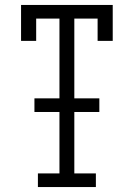

<svg xmlns="http://www.w3.org/2000/svg" viewBox="-20 -755 540 775"><path d="M133 0V-55H220V-303H119V-358H220V-680H126V-590H65V-735H435V-590H374V-680H280V-358H381V-303H280V-55H367V0Z"/></svg>

Font: Iosevka Curly Slab Light
Style: Regular
Weight: 300
Monospace: yes
Designer: Belleve Invis
Foundry: Belleve Invis
Version: Version 22.1.2; ttfautohint (v1.8.4)